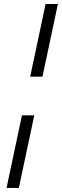

<svg xmlns="http://www.w3.org/2000/svg" viewBox="-20 -725 310 960"><path d="M130.9 -341.8 208 -705.1H269.5L192.4 -341.8ZM12.7 214.8 89.8 -148.4H151.4L74.2 214.8Z"/></svg>

Font: Crimson Pro
Style: Italic
Weight: 400
Italic angle: -12°
Designer: Jacques Le Bailly
Foundry: Baron von Fonthausen
Version: Version 1.003